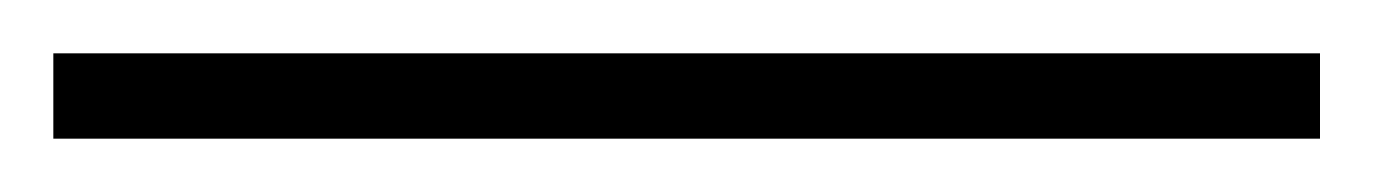

<svg xmlns="http://www.w3.org/2000/svg" viewBox="-33 68 515 72"><path d="M462 88V120H-13V88Z"/></svg>

Font: BioRhyme SemiExpanded ExtraLight
Style: Regular
Weight: 250
Width: 6
Designer: Aoife Mooney
Foundry: Aoife Mooney Type
Version: Version 1.600;gftools[0.9.33]